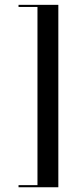

<svg xmlns="http://www.w3.org/2000/svg" viewBox="-20 -643 355 809"><path d="M225.8 146H58.1V137.1H137.9V-613.7H58.1V-622.6H225.8Z"/></svg>

Font: Playfair 144pt SemiExpanded Medium
Style: Regular
Weight: 500
Width: 6
Designer: Claus Eggers Sørensen
Foundry: Claus Eggers Sørensen
Version: Version 2.203